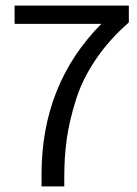

<svg xmlns="http://www.w3.org/2000/svg" viewBox="-20 -664 487 684"><path d="M32 -579V-644H439V-584Q369 -523 321 -452Q273 -381 250 -307Q227 -233 218 -170Q209 -107 209 -35V0H128V-43Q128 -364 341 -579Z"/></svg>

Font: BreeCF
Style: Light
Weight: 300
Designer: Veronika Burian, Jos Scaglione
Foundry: TypeTogether
Version: Version 0.0.2